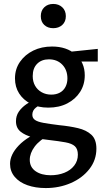

<svg xmlns="http://www.w3.org/2000/svg" viewBox="-20 -665 531 974"><path d="M212 289Q160 289 119 274.5Q78 260 54.5 232Q31 204 31 166Q31 119 75.5 72.5Q120 26 209 -8L233 18Q181 45 156 78.5Q131 112 131 146Q131 183 160.5 203.5Q190 224 237 224Q275 224 306.5 211.5Q338 199 356.5 175Q375 151 375 120Q375 91 360 77Q345 63 312 57Q279 51 227 45Q185 41 146.5 31.5Q108 22 84.5 3Q61 -16 61 -50Q61 -77 75 -98Q89 -119 114 -136.5Q139 -154 173 -170L200 -142Q181 -134 162.5 -119.5Q144 -105 144 -83Q144 -66 157.5 -56.5Q171 -47 201.5 -41.5Q232 -36 281 -30Q333 -25 375.5 -15Q418 -5 443.5 18.5Q469 42 469 89Q469 147 433.5 192.5Q398 238 339.5 263.5Q281 289 212 289ZM225 -119Q174 -119 136 -138.5Q98 -158 77 -191Q56 -224 56 -267Q56 -315 81.5 -351.5Q107 -388 149 -408.5Q191 -429 244 -429Q318 -429 364 -388.5Q410 -348 410 -283Q410 -236 386.5 -199Q363 -162 321.5 -140.5Q280 -119 225 -119ZM240 -185Q265 -185 283.5 -195Q302 -205 312 -224Q322 -243 322 -267Q322 -310 296 -337Q270 -364 228 -364Q191 -364 168.5 -341.5Q146 -319 146 -279Q146 -251 158 -230Q170 -209 191.5 -197Q213 -185 240 -185ZM313 -353 302 -399 476 -417V-353ZM250 -522Q222 -522 204.5 -538.5Q187 -555 187 -583Q187 -611 204.5 -628Q222 -645 250 -645Q278 -645 296 -628Q314 -611 314 -583Q314 -555 296 -538.5Q278 -522 250 -522Z"/></svg>

Font: Ysabeau SemiBold
Style: Regular
Weight: 600
Designer: Christian Thalmann (Catharsis Fonts)
Version: Version 2.000;gftools[0.9.27.dev2+g8671c4b]